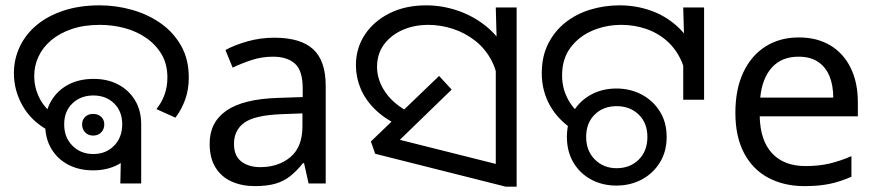

<svg xmlns="http://www.w3.org/2000/svg" viewBox="-20 -686 3279 718"><path d="M161 -198Q97 -233 64.5 -290.5Q32 -348 32 -412Q32 -465 54 -511.5Q76 -558 117.5 -592.5Q159 -627 218.5 -646.5Q278 -666 353 -666Q415 -666 474.5 -649Q534 -632 581.5 -598.5Q629 -565 657.5 -514.5Q686 -464 686 -396Q686 -351 672.5 -313.5Q659 -276 636 -246L565 -278Q585 -303 595.5 -332.5Q606 -362 606 -396Q606 -446 584.5 -482.5Q563 -519 527 -544Q491 -569 446 -581Q401 -593 354 -593Q294 -593 248.5 -577.5Q203 -562 171.5 -535.5Q140 -509 124 -474.5Q108 -440 108 -402Q108 -358 128 -318.5Q148 -279 185 -256L161 -198ZM328 -49Q275 -49 234.5 -70.5Q194 -92 171.5 -130.5Q149 -169 149 -220Q149 -271 172 -309.5Q195 -348 235.5 -369.5Q276 -391 330 -391Q383 -391 423 -369.5Q463 -348 485.5 -310Q508 -272 508 -222Q508 -171 485.5 -132Q463 -93 422.5 -71Q382 -49 328 -49ZM329 -110Q376 -110 406.5 -141Q437 -172 437 -221Q437 -270 406.5 -299.5Q376 -329 329 -329Q282 -329 251 -299.5Q220 -270 220 -221Q220 -172 251 -141Q282 -110 329 -110ZM328 -179Q310 -179 298.5 -191Q287 -203 287 -221Q287 -238 298.5 -249Q310 -260 328 -260Q347 -260 358.5 -249Q370 -238 370 -221Q370 -203 358.5 -191Q347 -179 328 -179ZM434 -187 508 -222V0H430Z M1006 -545Q1104 -545 1151 -502Q1198 -459 1198 -365V0H1134L1117 -76H1113Q1090 -47 1065.5 -27.5Q1041 -8 1009.5 1Q978 10 933 10Q885 10 846.5 -7Q808 -24 786 -59.5Q764 -95 764 -149Q764 -229 827 -272.5Q890 -316 1021 -320L1112 -323V-355Q1112 -422 1083 -448Q1054 -474 1001 -474Q959 -474 921 -461.5Q883 -449 850 -433L823 -499Q858 -518 906 -531.5Q954 -545 1006 -545ZM1032 -259Q932 -255 893.5 -227Q855 -199 855 -148Q855 -103 882.5 -82Q910 -61 953 -61Q1021 -61 1066 -98.5Q1111 -136 1111 -214V-262Z M1471 -217Q1418 -242 1382 -277.5Q1346 -313 1328.5 -355Q1311 -397 1311 -442Q1311 -506 1344.5 -556.5Q1378 -607 1437 -636.5Q1496 -666 1574 -666Q1634 -666 1692.5 -646Q1751 -626 1799.5 -586.5Q1848 -547 1876.5 -487Q1905 -427 1905 -347L1844 -344Q1844 -408 1820.5 -455Q1797 -502 1758.5 -532.5Q1720 -563 1674 -578Q1628 -593 1582 -593Q1528 -593 1484.5 -573.5Q1441 -554 1415.5 -519Q1390 -484 1390 -436Q1390 -387 1420.5 -342Q1451 -297 1512 -265L1471 -217ZM1834 -482 1838 -510 1834 -658H1912V12H1871L1383 -111L1367 -157L1622 -402L1669 -351L1439 -128L1432 -174L1894 -58L1834 -6Z M2127 -198Q2066 -238 2036 -292.5Q2006 -347 2006 -412Q2006 -475 2030 -522.5Q2054 -570 2094.5 -602Q2135 -634 2187.5 -650Q2240 -666 2297 -666Q2358 -666 2413.5 -646.5Q2469 -627 2512.5 -587.5Q2556 -548 2581 -488.5Q2606 -429 2606 -348H2549Q2549 -410 2529 -456Q2509 -502 2474.5 -532.5Q2440 -563 2396 -578Q2352 -593 2304 -593Q2246 -593 2195.5 -571.5Q2145 -550 2113.5 -508Q2082 -466 2082 -404Q2082 -358 2101.5 -319.5Q2121 -281 2155 -254L2127 -198ZM2535 -475 2539 -513 2535 -658H2613V-313H2535ZM2285 8Q2233 8 2191 -14.5Q2149 -37 2124.5 -78Q2100 -119 2100 -174Q2100 -229 2124.5 -269.5Q2149 -310 2191 -332.5Q2233 -355 2285 -355Q2337 -355 2379.5 -332.5Q2422 -310 2447.5 -269.5Q2473 -229 2473 -174Q2473 -119 2447.5 -78Q2422 -37 2379.5 -14.5Q2337 8 2285 8ZM2286 -57Q2336 -57 2368.5 -89Q2401 -121 2401 -174Q2401 -226 2368.5 -257.5Q2336 -289 2286 -289Q2236 -289 2204 -257.5Q2172 -226 2172 -174Q2172 -122 2204.5 -89.5Q2237 -57 2286 -57Z M2967 -546Q3036 -546 3085.5 -516Q3135 -486 3161.5 -431.5Q3188 -377 3188 -304V-251H2821Q2823 -160 2867.5 -112.5Q2912 -65 2992 -65Q3043 -65 3082.5 -74.5Q3122 -84 3164 -102V-25Q3123 -7 3083 1.5Q3043 10 2988 10Q2912 10 2853.5 -21Q2795 -52 2762.5 -113.5Q2730 -175 2730 -264Q2730 -352 2759.5 -415Q2789 -478 2842.5 -512Q2896 -546 2967 -546ZM2966 -474Q2903 -474 2866.5 -433.5Q2830 -393 2823 -321H3096Q3096 -367 3082 -401Q3068 -435 3039.5 -454.5Q3011 -474 2966 -474Z"/></svg>

Font: loriya15
Style: Book
Weight: 400
Designer: Jelle Bosma - Monotype Design Team
Foundry: Monotype Imaging Inc.
Version: Version 2.003